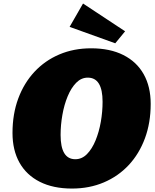

<svg xmlns="http://www.w3.org/2000/svg" viewBox="-20 -1069 893 1103"><path d="M393.6 14.2Q285.6 14.2 209 -24.4Q132.3 -63 92 -134.5Q51.8 -206.1 51.8 -305.2Q51.8 -413.6 84.7 -502.7Q117.7 -591.8 178 -656.5Q238.3 -721.2 321 -756.3Q403.8 -791.5 503.4 -791.5Q611.8 -791.5 688.5 -752.9Q765.1 -714.4 805.4 -642.8Q845.7 -571.3 845.7 -472.2Q845.7 -363.8 812.7 -274.7Q779.8 -185.5 719.5 -120.8Q659.2 -56.2 576.2 -21Q493.2 14.2 393.6 14.2ZM412.6 -154.3Q450.7 -154.3 479.7 -183.8Q508.8 -213.4 528.8 -262Q548.8 -310.5 559.1 -368.7Q569.3 -426.8 569.3 -484.4Q569.3 -623 484.4 -623Q446.8 -623 417.7 -593.5Q388.7 -564 368.7 -515.6Q348.6 -467.3 338.4 -408.9Q328.1 -350.6 328.1 -293.5Q328.1 -154.3 412.6 -154.3ZM642.1 -820.3 379.9 -914.6 457 -1048.8 698.7 -889.2Z"/></svg>

Font: Bevan
Style: Italic
Weight: 400
Italic angle: -10°
Designer: Vernon Adams
Foundry: Vernon Adams
Version: Version 2.100; ttfautohint (v1.8.3)